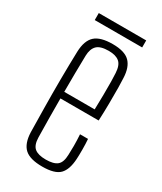

<svg xmlns="http://www.w3.org/2000/svg" viewBox="-179 -758 701 831"><g transform="rotate(30 171.5 -343.0)"><path d="M251 -197H291Q293 -174 293 -144Q293 -114 292 -98Q289 -43 265 -18.5Q241 6 179 6Q117 6 90.5 -18.5Q64 -43 62 -98Q61 -155 60 -222.5Q59 -290 59.5 -361.5Q60 -433 62 -501Q64 -557 91 -581.5Q118 -606 179 -606Q239 -606 264.5 -580.5Q290 -555 292 -502Q293 -491 293.5 -456Q294 -421 293.5 -376Q293 -331 291 -289H100Q100 -241 100.5 -192Q101 -143 102 -95Q103 -57 121 -42.5Q139 -28 177 -28Q216 -28 233.5 -42.5Q251 -57 252 -95Q253 -110 253 -139.5Q253 -169 251 -197ZM179 -572Q137 -572 120 -555Q103 -538 102 -504Q101 -461 100.5 -415.5Q100 -370 100 -322H252Q253 -358 253.5 -395Q254 -432 253.5 -462Q253 -492 252 -504Q250 -542 232 -557Q214 -572 179 -572ZM59 -657V-692H296V-657Z"/></g></svg>

Font: Big Shoulders Text Thin
Style: Regular
Weight: 100
Designer: Patric King
Foundry: XO Type Co
Version: Version 1.000; ttfautohint (v1.8.2)